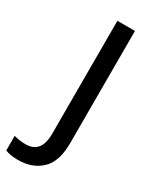

<svg xmlns="http://www.w3.org/2000/svg" viewBox="-307 -772 827 1026"><g transform="rotate(30 106.5 -259.0)"><path d="M2 195.8C60.5 195.8 107.9 178.7 144.5 144C181.2 109.4 199.2 54.2 199.2 -21V-713.9H90.8V-16.1C90.8 78.6 44.9 103 -4.9 103C-31.7 103 -55.7 98.6 -77.1 92.8V183.1C-58.1 190.9 -32.7 195.8 2 195.8Z"/></g></svg>

Font: Noto Reveo Sans
Style: Regular
Weight: 500
Designer: Monotype Design Team
Foundry: Monotype Imaging Inc.
Version: Version 2.007